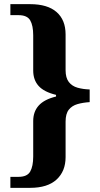

<svg xmlns="http://www.w3.org/2000/svg" viewBox="-20 -780 482 925"><path d="M30 125V72H69Q111 72 125.5 46.5Q140 21 140 -26V-197Q140 -242 166.5 -271.5Q193 -301 250 -315V-323Q192 -337 166 -366Q140 -395 140 -440V-610Q140 -657 125.5 -682Q111 -707 69 -707H30V-760H125Q209 -760 252.5 -722Q296 -684 296 -614V-442Q296 -405 311.5 -385Q327 -365 353.5 -357.5Q380 -350 412 -349V-288Q380 -286 353.5 -278.5Q327 -271 311.5 -251.5Q296 -232 296 -194V-23Q296 45 252.5 85Q209 125 125 125Z"/></svg>

Font: Noto Serif
Style: Bold
Weight: 700
Designer: Monotype Design Team
Foundry: Monotype Imaging Inc.
Version: Version 2.014